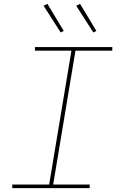

<svg xmlns="http://www.w3.org/2000/svg" viewBox="-20 -980 640 1000"><path d="M44 0V-19H236L352 -716H162V-735H565V-716H373L257 -19H447V0ZM466 -811 377 -950 397 -960 482 -819ZM296 -811 207 -950 227 -960 312 -819Z"/></svg>

Font: Iosevka Curly Slab ThExObl
Style: Regular
Weight: 100
Width: 7
Italic angle: -9°
Monospace: yes
Designer: Belleve Invis
Foundry: Belleve Invis
Version: Version 11.1.0; ttfautohint (v1.8.3)